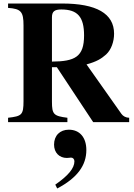

<svg xmlns="http://www.w3.org/2000/svg" viewBox="-20 -696 762 1094"><path d="M716 0V-25C698 -25 681 -34 672 -47L473 -329C531 -345 557 -361 585 -386C614 -413 630 -459 630 -504C630 -619 529 -676 334 -676H26V-651C100 -646 114 -629 114 -551V-120C114 -41 104 -34 26 -25V0H364V-25C286 -35 276 -44 276 -117V-313H304L511 0ZM276 -597C276 -630 290 -642 329 -642C422 -642 459 -600 459 -494C459 -372 407 -346 276 -345ZM306 378C422 317 472 245 472 159C472 88 435 43 372 43C322 43 288 76 288 128C288 174 318 204 361 204C371 204 378 202 385 202C396 202 404 211 404 223C404 262 370 304 295 356Z"/></svg>

Font: STIXGeneral
Style: Bold
Weight: 700
Designer: MicroPress Inc., with final additions and corrections provided by Coen Hoffman, Elsevier (retired)
Version: Version 1.1.0